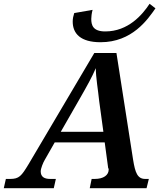

<svg xmlns="http://www.w3.org/2000/svg" viewBox="-63 -994 841 1014"><path d="M468 -771C635 -771 717 -891 758 -950L727 -974C689 -916 614 -828 493 -828C428 -828 419 -861 419 -894C419 -905 421 -924 426 -942L329 -925C324 -909 321 -896 321 -880C321 -816 363 -771 468 -771ZM232 -49H202C171 -49 152 -60 152 -89C152 -104 165 -136 173 -149L226 -242H490L509 -101C508 -107 511 -108 511 -99C511 -69 484 -49 437 -49H421L411 0H711L723 -49H704C663 -49 651 -82 640 -150L552 -714H435L88 -127C50 -64 38 -49 -10 -49H-32L-43 0H221ZM360 -476C396 -539 423 -587 443 -634C443 -586 455 -518 461 -459L483 -298H258Z"/></svg>

Font: Noto Serif Semi
Style: Italic
Weight: 600
Italic angle: -12°
Designer: Monotype Design Team
Foundry: Monotype Imaging Inc.
Version: Version 1.901